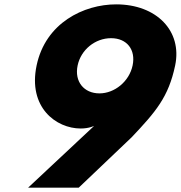

<svg xmlns="http://www.w3.org/2000/svg" viewBox="-20 -860 828 880"><path d="M109 0H341L583.6 -231C694.2 -348 752.3 -415 782.8 -560C816 -718 697.6 -840 512.6 -840C363.6 -840 188.8 -755 147.8 -560C107.4 -368 237 -271 350 -271C388 -271 411.5 -283 411.5 -283ZM587.8 -560C572.2 -486 504.8 -432 435.8 -432C364.8 -432 320.2 -486 335.8 -560C350.9 -632 416 -685 489 -685C562 -685 602.9 -632 587.8 -560Z"/></svg>

Font: Hussar
Style: BdOblTwo
Weight: 700
Foundry: Cannot Into Space Fonts
Version: Version 2.00